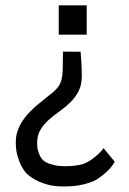

<svg xmlns="http://www.w3.org/2000/svg" viewBox="-20 -675 476 707"><path d="M402.3 -79.6Q394 -64 382.3 -52Q370.6 -40 359.9 -31.2Q347.2 -21.5 334.5 -13.2Q322.8 -6.3 305.2 -1Q290.5 3.9 268.1 7.8Q245.6 11.7 214.8 11.7Q178.2 11.7 152.1 3.9Q126 -3.9 108.9 -13.7Q88.9 -24.9 75.2 -38.6Q64.9 -51.3 56.6 -67.9Q49.8 -82 43.9 -103Q38.1 -124 38.1 -151.4Q38.1 -173.8 44.9 -193.4Q51.8 -212.9 63 -230Q74.2 -247.1 88.9 -262Q103.5 -276.9 118.9 -289.8Q134.3 -302.7 149.2 -314.5Q164.1 -326.2 176.3 -336.4Q189 -347.2 196 -357.7Q203.1 -368.2 206.5 -381.3Q210 -394.5 210.7 -411.6Q211.4 -428.7 211.4 -453.1Q211.4 -458.5 211.7 -463.9Q211.9 -469.2 211.9 -474.1V-484.9L276.9 -484.4Q278.3 -466.8 279.3 -450.2Q280.3 -436 280.8 -420.7Q281.2 -405.3 281.2 -394.5Q281.2 -361.8 269 -338.6Q256.8 -315.4 238.5 -297.6Q220.2 -279.8 199 -264.9Q177.7 -250 159.4 -233.6Q141.1 -217.3 128.9 -197Q116.7 -176.8 116.7 -147.9Q116.7 -130.9 120.4 -119.1Q124 -107.4 127.9 -99.6Q132.8 -90.8 138.7 -85Q145 -79.1 156.2 -74.2Q166 -70.3 181.2 -66.7Q196.3 -63 219.2 -63Q242.2 -63 257.3 -65.2Q272.5 -67.4 281.7 -69.8Q292.5 -72.8 298.8 -76.7Q309.6 -82 320.3 -89.8Q329.6 -96.7 340.6 -106.4Q351.6 -116.2 361.3 -129.4ZM299.3 -547.4H196.3V-655.3H299.3Z"/></svg>

Font: Metrophobic
Style: Regular
Weight: 400
Designer: vernon adams
Foundry: vernon adams
Version: Version 1.000